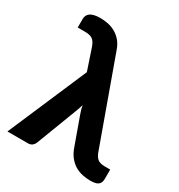

<svg xmlns="http://www.w3.org/2000/svg" viewBox="-175 -848 903 971"><g transform="rotate(30 277.0 -363.0)"><path d="M554.5 -93V-39.5Q554.5 -25 550.2 -16.2Q546 -7.5 538 -2.5Q530 2.5 518.8 4.2Q507.5 6 494 6Q471.5 6 448.8 1.2Q426 -3.5 405.5 -15.5Q385 -27.5 368 -48.5Q351 -69.5 340 -102L283.5 -259Q274 -284.5 271 -305.5Q267.5 -294.5 263.8 -283.2Q260 -272 255.5 -260.5L165.5 -25Q161.5 -15 152.2 -7.5Q143 0 126.5 0H8L206 -460.5L165 -582.5Q159.5 -598 153.5 -607.8Q147.5 -617.5 139.2 -623Q131 -628.5 119.8 -630.8Q108.5 -633 92.5 -633H53V-682.5Q53 -693 56.8 -702Q60.5 -711 69.2 -717.8Q78 -724.5 92.8 -728.2Q107.5 -732 129.5 -732Q150 -732 172.2 -727.8Q194.5 -723.5 215 -712.5Q235.5 -701.5 252.8 -682.2Q270 -663 280.5 -632.5L458 -140.5Q466 -117 480 -105Q494 -93 523.5 -93Z"/></g></svg>

Font: Lato 2
Style: Regular
Weight: 800
Designer: Lukasz Dziedzic with Adam Twardoch and Botio Nikoltchev
Foundry: tyPoland Lukasz Dziedzic
Version: Version 2.015; 2015-08-06; http://www.latofonts.com/